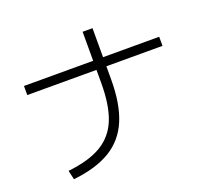

<svg xmlns="http://www.w3.org/2000/svg" viewBox="-131 -937 1199 1105"><g transform="rotate(-20 469.0 -384.0)"><path d="M478.5 -460.9V-541H54.7V-596.7H478.5V-774.4H539.1V-596.7H882.8V-541H539.1V-460.9Q539.1 -310.5 498 -213.1Q457 -115.7 369.9 -62.5Q282.7 -9.3 141.6 5.9L128.9 -49.8Q258.3 -64 334.2 -109.4Q410.2 -154.8 444.3 -239.3Q478.5 -323.7 478.5 -460.9Z"/></g></svg>

Font: Pretendard JP Light
Style: Regular
Weight: 300
Designer: Base glyphs from Inter by Rasmus Andersson; Hangeul glyphs from Noto Sans CJK(Source Han Sans) by Jang Soo-young and Kan
Foundry: Kil Hyung-jin
Version: Version 1.309